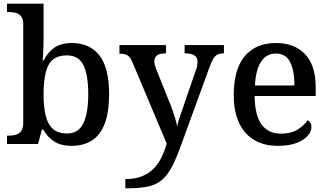

<svg xmlns="http://www.w3.org/2000/svg" viewBox="-20 -780 1778 1040"><path d="M367 10Q309 10 272.5 -14.5Q236 -39 214 -78H207L186 0H18V-45H25Q47 -45 65.5 -50Q84 -55 95 -70.5Q106 -86 106 -116V-647Q106 -677 94.5 -691.5Q83 -706 65 -710.5Q47 -715 25 -715H18V-760H216V-580Q216 -563 215.5 -537.5Q215 -512 213.5 -488Q212 -464 211 -452H216Q238 -496 274 -521.5Q310 -547 368 -547Q466 -547 518.5 -480Q571 -413 571 -269Q571 -173 547.5 -111Q524 -49 478.5 -19.5Q433 10 367 10ZM343 -57Q405 -57 431.5 -112Q458 -167 458 -270Q458 -376 431.5 -428Q405 -480 342 -480Q270 -480 243 -428Q216 -376 216 -269Q216 -201 227.5 -153.5Q239 -106 267 -81.5Q295 -57 343 -57Z M659 190Q710 190 747 175.5Q784 161 810 135.5Q836 110 853.5 75Q871 40 883 -2L699 -439Q691 -460 681.5 -470.5Q672 -481 660.5 -485Q649 -489 630 -489H627V-536H879V-491H876Q847 -491 831.5 -480.5Q816 -470 816 -446Q816 -438 818.5 -428.5Q821 -419 825 -408L897 -229Q907 -206 915.5 -180.5Q924 -155 930.5 -133Q937 -111 939 -95Q945 -122 955.5 -151.5Q966 -181 974 -205L1041 -400Q1046 -411 1048 -423.5Q1050 -436 1050 -444Q1050 -469 1033 -480Q1016 -491 983 -491H980V-536H1193V-491H1190Q1171 -491 1158 -484.5Q1145 -478 1135 -461.5Q1125 -445 1114 -414L962 3Q936 76 912 122Q888 168 858 194Q828 220 783 230Q738 240 670 240H659Z M1485 10Q1371 10 1308.5 -62Q1246 -134 1246 -264Q1246 -405 1306 -476Q1366 -547 1475 -547Q1575 -547 1632.5 -486.5Q1690 -426 1690 -307V-260H1359Q1361 -153 1397.5 -104.5Q1434 -56 1503 -56Q1555 -56 1591.5 -78Q1628 -100 1646 -129Q1655 -125 1661 -115Q1667 -105 1667 -91Q1667 -69 1647.5 -45.5Q1628 -22 1587.5 -6Q1547 10 1485 10ZM1575 -317Q1575 -396 1552 -443Q1529 -490 1474 -490Q1423 -490 1394 -445.5Q1365 -401 1361 -317Z"/></svg>

Font: Noto Serif Thai Medium
Style: Regular
Weight: 500
Version: Version 2.001